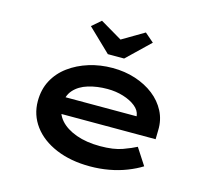

<svg xmlns="http://www.w3.org/2000/svg" viewBox="-110 -907 1151 1048"><g transform="rotate(15 465.5 -382.5)"><path d="M482 10Q373 10 290 -25Q207 -60 161.5 -121.5Q116 -183 116 -261Q116 -327 143.5 -378.5Q171 -430 220 -466Q269 -502 332 -521.5Q395 -541 465 -541Q534 -541 594 -521.5Q654 -502 699 -467Q744 -432 769 -383.5Q794 -335 792 -277L791 -226H226L203 -320H674L658 -302V-324Q654 -353 626.5 -375Q599 -397 557 -410Q515 -423 467 -423Q408 -423 358.5 -408Q309 -393 279.5 -360Q250 -327 250 -272Q250 -225 282 -189Q314 -153 372 -132Q430 -111 507 -111Q584 -111 633 -129Q682 -147 708 -161L769 -67Q734 -45 688 -27Q642 -9 589.5 0.5Q537 10 482 10ZM419 -607 290 -731 341 -775 480 -693H450L589 -775L640 -731L511 -607Z"/></g></svg>

Font: Lexend Zetta SemiBold
Style: Regular
Weight: 600
Designer: Bonnie Shaver-Troup, Thomas Jockin
Foundry: Lexend
Version: Version 1.007